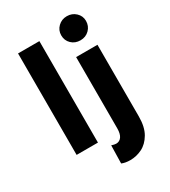

<svg xmlns="http://www.w3.org/2000/svg" viewBox="-234 -905 1076 1216"><g transform="rotate(-30 303.5 -296.5)"><path d="M72 -742H228V0H72ZM325 64Q350 64 364.5 43.5Q379 23 379 -17V-538H535V-14Q535 63 507 110.5Q479 158 437.5 178.5Q396 199 351 199Q314 199 289 188L292 57Q313 64 325 64ZM366 -704Q366 -741 392.5 -766.5Q419 -792 457 -792Q495 -792 521.5 -767Q548 -742 548 -706Q548 -668 522 -642Q496 -616 457 -616Q418 -616 392 -641Q366 -666 366 -704Z"/></g></svg>

Font: Chess Sans
Style: Bold
Weight: 700
Designer: Wolf Bōese
Foundry: Wolf Bōese
Version: Version 7.223